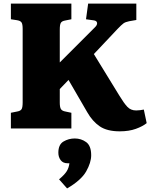

<svg xmlns="http://www.w3.org/2000/svg" viewBox="-20 -720 842 1076"><path d="M651 16Q580 16 539 -12Q498 -40 469 -91L364 -272L315 -221V-145Q315 -118 322 -108Q329 -98 347 -95L380 -88V0H41V-88L76 -95Q94 -98 100.5 -107.5Q107 -117 107 -146V-558Q107 -585 100.5 -594.5Q94 -604 74 -607L41 -612V-700H380V-612L345 -605Q327 -602 321 -592Q315 -582 315 -554V-370L511 -566Q526 -580 524 -592Q522 -604 505 -606L462 -612L474 -700H744V-608L704 -601Q683 -597 672 -589Q661 -581 639 -558L506 -417L649 -184Q675 -141 694 -121Q713 -101 743 -101Q755 -101 765 -102.5Q775 -104 786 -106L802 -30Q780 -12 741.5 2Q703 16 651 16ZM356 336 311 285Q342 259 354 239.5Q366 220 369 195H359Q333 195 320 177.5Q307 160 307 136Q307 90 336 73Q365 56 399 56Q435 56 463 76.5Q491 97 491 150Q491 191 463 240.5Q435 290 356 336Z"/></svg>

Font: Literata 12pt ExtraBold
Style: Regular
Weight: 800
Designer: Latin by Veronika Burian and Jose Scaglione. Greek by Irene Vlachou. Cyrillic by Vera Evstafieva.
Foundry: TypeTogether
Version: Version 3.002